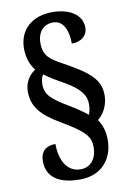

<svg xmlns="http://www.w3.org/2000/svg" viewBox="-95 -818 665 988"><g transform="rotate(-10 237.0 -323.5)"><path d="M242 113C354 113 417 37 417 -64C417 -108 405 -144 385 -172C416 -196 441 -241 441 -292C441 -376 387 -419 260 -489C197 -523 162 -546 162 -612C162 -672 195 -707 244 -707C304 -707 321 -641 321 -583C375 -583 404 -614 404 -653C404 -712 350 -760 248 -760C147 -760 74 -701 74 -600C74 -547 92 -509 112 -484C79 -463 55 -425 55 -380C55 -302 93 -254 193 -195C318 -122 339 -92 339 -39C339 20 307 62 254 62C183 62 148 -5 148 -89C100 -89 69 -65 69 -13C69 49 104 113 242 113ZM344 -207C325 -222 299 -242 257 -267C165 -321 135 -348 135 -403C135 -424 140 -442 148 -453C176 -431 211 -411 249 -390C333 -341 354 -305 354 -260C354 -238 349 -218 344 -207Z"/></g></svg>

Font: Noto Serif Condensed
Style: Bold
Weight: 700
Width: 3
Designer: Monotype Design Team
Foundry: Monotype Imaging Inc.
Version: Version 2.015